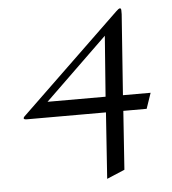

<svg xmlns="http://www.w3.org/2000/svg" viewBox="-50 -452 683 761"><g transform="rotate(-5 292.0 -71.5)"><path d="M439 -395Q450 -406 455 -406Q460 -406 460 -397.2V-382.1L437 -62H547.1L525.9 0H433.1L417 232.9L345.9 262.9L364 0H50Q37.1 0 37.1 -5Q37.1 -10 47.1 -18.1ZM137 -62H367.9L386 -303Z"/></g></svg>

Font: Linden Hill
Style: Italic
Weight: 400
Italic angle: -5.60001°
Version: Version 1.201